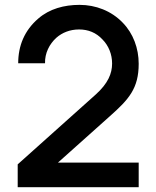

<svg xmlns="http://www.w3.org/2000/svg" viewBox="-20 -786 654 805"><path d="M56.3 -520.8H168.8C167.7 -562.5 186.5 -601 216.7 -628.1C240.6 -649 272.9 -662.5 311.5 -662.5C350 -662.5 383.3 -649 409.4 -620.8C435.4 -594.8 450 -558.3 450 -519.8C450 -478.1 433.3 -436.5 381.2 -389.6L54.2 -96.9V-1H561.5V-104.2H222.9L439.6 -297.9C520.8 -369.8 561.5 -415.6 561.5 -518.8C561.5 -583.3 538.5 -645.8 494.8 -690.6C446.9 -740.6 381.2 -765.6 313.5 -765.6C249 -765.6 187.5 -749 140.6 -708.3C82.3 -658.3 56.3 -593.8 56.3 -520.8Z"/></svg>

Font: Manrope Semibold
Style: Regular
Weight: 600
Width: 4
Designer: Michael Sharanda
Foundry: Michael Sharanda
Version: Version 2.000;PS 002.000;hotconv 1.0.88;makeotf.lib2.5.64775